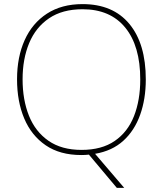

<svg xmlns="http://www.w3.org/2000/svg" viewBox="-20 -745 794 935"><path d="M690 -358Q690 -263 662.5 -186Q635 -109 580.5 -59.5Q526 -10 443 4L585 170H549L413 8Q404 9 395 9.5Q386 10 376 10Q272 10 202.5 -37.5Q133 -85 98 -168Q63 -251 63 -359Q63 -467 100 -549.5Q137 -632 208.5 -678.5Q280 -725 382 -725Q530 -725 610 -628.5Q690 -532 690 -358ZM90 -359Q90 -259 121 -181.5Q152 -104 216 -59.5Q280 -15 377 -15Q475 -15 538.5 -58.5Q602 -102 632.5 -179.5Q663 -257 663 -358Q663 -521 590 -610.5Q517 -700 382 -700Q284 -700 219 -656Q154 -612 122 -535Q90 -458 90 -359Z"/></svg>

Font: Noto Sans Thin
Style: Regular
Weight: 100
Designer: Monotype Design Team
Foundry: Monotype Imaging Inc.
Version: Version 2.007